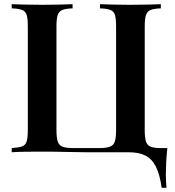

<svg xmlns="http://www.w3.org/2000/svg" viewBox="-20 -728 835 918"><path d="M749 -708V-688Q717 -687 700.5 -680.5Q684 -674 678 -656.5Q672 -639 672 -602V-106Q672 -70 678 -51.5Q684 -33 700.5 -26.5Q717 -20 749 -20H780Q776 17 774.5 52.5Q773 88 773 106Q773 125 774 141.5Q775 158 776 170H753Q744 106 725.5 69Q707 32 675.5 16Q644 0 595 0Q561 0 524 0Q487 0 453 0Q419 0 393 0Q358 0 300.5 -1.5Q243 -3 184 -3Q139 -3 100 -2.5Q61 -2 36 0V-20Q69 -22 85.5 -28Q102 -34 107.5 -52Q113 -70 113 -106V-602Q113 -639 107.5 -656.5Q102 -674 85.5 -680.5Q69 -687 36 -688V-708Q61 -707 100 -706Q139 -705 184 -705Q224 -705 263 -706Q302 -707 327 -708V-688Q295 -687 278.5 -680.5Q262 -674 256 -656.5Q250 -639 250 -602V-106Q250 -70 256 -51.5Q262 -33 279.5 -26.5Q297 -20 331 -20H454Q488 -20 505.5 -26.5Q523 -33 529 -51.5Q535 -70 535 -106V-602Q535 -639 529.5 -656.5Q524 -674 507.5 -680.5Q491 -687 458 -688V-708Q484 -707 523.5 -706Q563 -705 601 -705Q646 -705 686 -706Q726 -707 749 -708Z"/></svg>

Font: Playfair Display SemiBold
Style: Regular
Weight: 600
Designer: Claus Eggers Sørensen
Foundry: Claus Eggers Sørensen
Version: Version 1.203